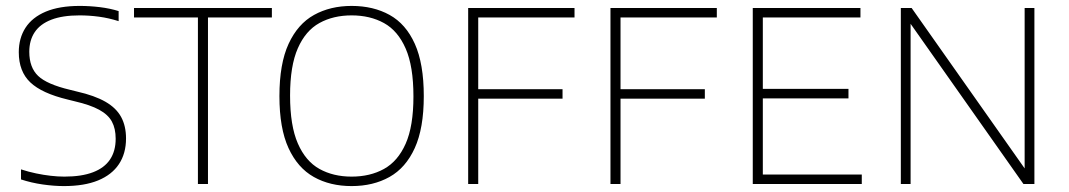

<svg xmlns="http://www.w3.org/2000/svg" viewBox="-20 -622 3612 649"><path d="M196 7Q162.5 7 124.2 1.5Q86 -4 51 -15.5V-49.5Q77 -41 102.2 -35.8Q127.5 -30.5 151.5 -27.8Q175.5 -25 197.5 -25Q256 -25 294.5 -39.8Q333 -54.5 352 -83Q371 -111.5 371 -153Q371 -187.5 358.2 -211Q345.5 -234.5 315.2 -251Q285 -267.5 233 -279.5L209 -285.5Q121.5 -306.5 82.5 -343.5Q43.5 -380.5 43.5 -445.5Q43.5 -493 66.2 -528.2Q89 -563.5 135 -582.8Q181 -602 249.5 -602Q283 -602 317.8 -597.8Q352.5 -593.5 381 -584.5V-550.5Q348 -561 315 -565.5Q282 -570 249 -570Q191.5 -570 153.8 -555.5Q116 -541 97.5 -513.5Q79 -486 79 -447Q79 -394 108.8 -365.5Q138.5 -337 216.5 -318.5L240.5 -312.5Q300 -299 336.5 -278Q373 -257 389.5 -226.5Q406 -196 406 -154Q406 -103.5 382.2 -67.5Q358.5 -31.5 311.8 -12.2Q265 7 196 7Z M649 0V-563H433V-595H899V-563H683V0Z M1168.5 7Q1095.5 7 1040.8 -23.8Q986 -54.5 955.2 -121.5Q924.5 -188.5 924.5 -297Q924.5 -406.5 955.5 -473.8Q986.5 -541 1041.5 -571.5Q1096.5 -602 1168.5 -602Q1242 -602 1297 -571.5Q1352 -541 1382.2 -473.8Q1412.5 -406.5 1412.5 -297Q1412.5 -188.5 1382 -121.5Q1351.5 -54.5 1296.5 -23.8Q1241.5 7 1168.5 7ZM1168.5 -25Q1231 -25 1278 -51Q1325 -77 1351.2 -136.2Q1377.5 -195.5 1377.5 -296Q1377.5 -398 1351.2 -458Q1325 -518 1278 -544Q1231 -570 1168.5 -570Q1106.5 -570 1059.8 -544.2Q1013 -518.5 986.8 -459Q960.5 -399.5 960.5 -299Q960.5 -197 986.8 -137Q1013 -77 1059.8 -51Q1106.5 -25 1168.5 -25Z M1562.5 0V-595H1922V-563H1596.5V0ZM1591 -288.5V-320.5H1881.5V-288.5Z M2043.5 0V-595H2403V-563H2077.5V0ZM2072 -288.5V-320.5H2362.5V-288.5Z M2524.5 0V-595H2888.5V-563H2558.5V-32H2893V0ZM2548.5 -289.5V-321.5H2848V-289.5Z M3025 0V-595H3061.5L3456 -35H3443.5V-595H3476.5V0H3439.5L3045 -560H3058V0Z"/></svg>

Font: Encode Sans SC Condensed Thin Thin
Style: Regular
Weight: 250
Version: Version 3.002